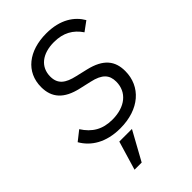

<svg xmlns="http://www.w3.org/2000/svg" viewBox="-279 -810 1159 1159"><g transform="rotate(-45 300.0 -230.5)"><path d="M266 12.1C429 12.1 532 -79.9 532 -212C532 -296.9 490.1 -355.1 373.9 -382.1L301.1 -399.1C226.9 -415.8 187.9 -443.9 187.9 -508.2C187.9 -589.1 250 -639.9 350.9 -639.9C430 -639.9 484 -609 523.1 -551.1L583.1 -595.2C546.9 -658 475.9 -709.9 355.1 -709.9C206 -709.9 104 -631 104 -502.1C104 -411.9 153.1 -355.8 263.1 -331L338.1 -313.9C419 -296.2 448.2 -262.1 448.2 -204.9C448.2 -116.1 378.9 -58.9 269.9 -58.9C186.1 -58.9 130 -93 87 -160.2L24.9 -111.2C66.1 -39.1 144.9 12.1 266 12.1ZM150.2 248.9H211.3L313.2 63.9H205.3Z"/></g></svg>

Font: Margiela Mono Italic Italic
Style: Regular
Weight: 400
Designer: Mike Abbink, Paul van der Laan, Pieter van Rosmalen
Foundry: Bold Monday
Version: Version 2.003 2021